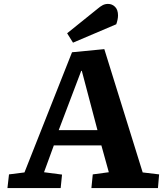

<svg xmlns="http://www.w3.org/2000/svg" viewBox="-20 -961 836 981"><path d="M513 -710 709 -80 793 -70 787 0H447L454 -70L536 -81L498 -218H255L205 -81L297 -69L290 0H18L26 -70L105 -80L348 -694ZM280 -296H478L398 -599H395ZM477 -915Q492 -928 504.5 -934.5Q517 -941 532 -941Q553 -941 568 -926Q583 -911 583 -882Q583 -872 580.5 -860Q578 -848 574 -837L353 -743L323 -791Z"/></svg>

Font: Literata 7pt
Style: Bold Italic
Weight: 700
Italic angle: -2°
Designer: Latin by Veronika Burian and Jose Scaglione. Greek by Irene Vlachou. Cyrillic by Vera Evstafieva
Foundry: TypeTogether
Version: Version 3.002